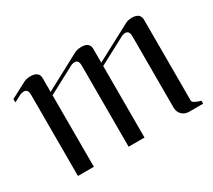

<svg xmlns="http://www.w3.org/2000/svg" viewBox="-98 -658 929 837"><g transform="rotate(-30 366.5 -240.0)"><path d="M378 -480Q419 -480 419 -446V-377L596 -471Q611 -480 632 -480Q674 -480 674 -445V-40Q674 -36 676.5 -32.5Q679 -29 685 -26Q691 -23 694.5 -21.5Q698 -20 705.5 -17.5Q713 -15 714 -15V0H644Q622 0 608 -14Q594 -28 594 -50V-409Q594 -437 574 -437Q562 -437 547 -428L419 -360V0H339V-409Q339 -437 319 -437Q306 -437 292 -428L164 -360V0H84V-409Q84 -437 63 -437Q50 -437 35 -428L8 -414V-431L84 -471Q99 -480 121 -480Q164 -480 164 -446V-377L340 -471Q355 -480 378 -480Z"/></g></svg>

Font: kawoszeh
Style: Medium
Weight: 500
Version: Version 000.030